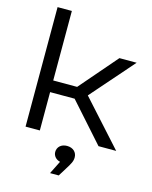

<svg xmlns="http://www.w3.org/2000/svg" viewBox="-144 -863 947 1195"><g transform="rotate(15 329.5 -265.0)"><path d="M167 0V-247H325L545 0H659L399 -288L640 -563H529L321 -322H167V-770H75V0ZM353 240 384 190C411 147 420 131 420 106C420 75 397 49 356 49C318 49 294 73 294 104C294 129 312 150 339 156L297 240Z"/></g></svg>

Font: Bounded Light
Style: Regular
Weight: 300
Designer: Vlad Churkin
Version: Version 3.0